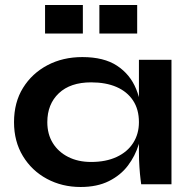

<svg xmlns="http://www.w3.org/2000/svg" viewBox="-20 -736 763 767"><path d="M302 11Q228 11 167.5 -21.5Q107 -54 71.5 -112.5Q36 -171 36 -248Q36 -327 72 -385Q108 -443 169.5 -475.5Q231 -508 309 -508Q395 -508 447.5 -473.5Q500 -439 524 -380Q548 -321 548 -248Q548 -204 534 -158.5Q520 -113 491 -74.5Q462 -36 415 -12.5Q368 11 302 11ZM344 -89Q403 -89 446 -109Q489 -129 512 -165Q535 -201 535 -248Q535 -299 511.5 -334.5Q488 -370 445.5 -388.5Q403 -407 344 -407Q261 -407 215 -363.5Q169 -320 169 -248Q169 -200 191 -164.5Q213 -129 252.5 -109Q292 -89 344 -89ZM535 -497H665V0H544Q544 0 541.5 -19.5Q539 -39 537 -69Q535 -99 535 -128ZM311 -716V-602H160V-716ZM528 -716V-602H377V-716Z"/></svg>

Font: Syne
Style: Bold
Weight: 700
Designer: Lucas Descroix
Foundry: Bonjour Monde
Version: Version 2.200